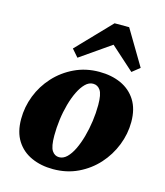

<svg xmlns="http://www.w3.org/2000/svg" viewBox="-117 -862 831 967"><g transform="rotate(15 299.0 -379.0)"><path d="M250 16Q187 16 137 -6.5Q87 -29 58.5 -74Q30 -119 30 -187Q30 -250 53 -309Q76 -368 119 -415Q162 -462 221 -490Q280 -518 350 -518Q414 -518 463.5 -495.5Q513 -473 541.5 -428Q570 -383 570 -315Q570 -253 546.5 -193.5Q523 -134 480.5 -87Q438 -40 379.5 -12Q321 16 250 16ZM264 -50Q286 -50 304.5 -68Q323 -86 338 -117Q353 -148 364 -187.5Q375 -227 381 -270Q387 -313 387 -355Q387 -410 373 -431Q359 -452 335 -452Q313 -452 294.5 -433.5Q276 -415 261 -384.5Q246 -354 235 -314.5Q224 -275 218.5 -232.5Q213 -190 213 -150Q213 -92 227 -71Q241 -50 264 -50ZM505 -559 341 -706H437L224 -558L190 -597L360 -774H436L545 -591Z"/></g></svg>

Font: Source Serif 4 Black
Style: Italic
Weight: 900
Italic angle: -12°
Designer: Frank Grießhammer
Foundry: Adobe Systems Incorporated
Version: Version 4.004;hotconv 1.0.116;makeotfexe 2.5.65601